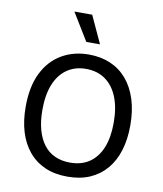

<svg xmlns="http://www.w3.org/2000/svg" viewBox="-96 -971 904 1062"><g transform="rotate(10 355.5 -440.0)"><path d="M355 13Q283 13 228.5 -11Q174 -35 136.5 -80Q99 -125 80 -187.5Q61 -250 61 -328Q61 -442 99 -518.5Q137 -595 204 -634Q271 -673 356 -673Q423 -673 477 -650Q531 -627 569.5 -582Q608 -537 628.5 -472.5Q649 -408 649 -326Q649 -249 630 -186.5Q611 -124 573.5 -79.5Q536 -35 481.5 -11Q427 13 355 13ZM356 -66Q420 -66 464.5 -96.5Q509 -127 532.5 -184.5Q556 -242 556 -325Q556 -409 532 -468.5Q508 -528 463 -560Q418 -592 354 -592Q293 -592 248 -561Q203 -530 179 -471Q155 -412 155 -327Q155 -264 168.5 -215.5Q182 -167 207.5 -133.5Q233 -100 270.5 -83Q308 -66 356 -66ZM329 -739 235 -893H335L406 -739Z"/></g></svg>

Font: Bricolage Grotesque 17pt
Style: Regular
Weight: 400
Version: Version 1.001;gftools[0.9.33.dev8+g029e19f]